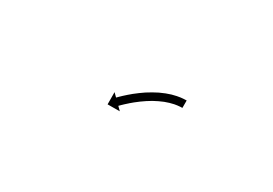

<svg xmlns="http://www.w3.org/2000/svg" viewBox="-11 -705 636 448"><g transform="rotate(30 306.5 -481.0)"><path d="M412.4 -510.9C413 -510.9 413.5 -511 414 -511L414 -531C413.4 -531 412.8 -530.9 412.2 -530.9C412.2 -530.9 412.2 -530.9 412.2 -530.9C412.1 -530.9 412.1 -530.9 412.1 -530.9C410.4 -530.9 408.8 -530.8 407.1 -530.7C407.1 -530.7 407 -530.7 407 -530.7C407 -530.7 406.9 -530.7 406.9 -530.7C404.3 -530.6 401.7 -530.3 399.1 -530C399.1 -530 399 -530 399 -530C398.9 -530 398.8 -530 398.8 -530C395.4 -529.5 392.1 -528.9 388.7 -528.3C388.7 -528.3 388.6 -528.3 388.6 -528.3C388.5 -528.3 388.4 -528.2 388.4 -528.2C384.4 -527.4 380.5 -526.4 376.5 -525.3C376.5 -525.3 376.4 -525.2 376.4 -525.2C376.3 -525.2 376.2 -525.2 376.2 -525.2C371.8 -523.8 367.5 -522.3 363.1 -520.7C363.1 -520.7 363.1 -520.7 363 -520.7C362.9 -520.6 362.9 -520.6 362.9 -520.6C358.3 -518.8 353.7 -516.8 349.2 -514.7C349.2 -514.7 349.1 -514.7 349.1 -514.6C349 -514.6 348.9 -514.6 348.9 -514.6C344.3 -512.3 339.7 -509.9 335.2 -507.3C335.2 -507.3 335.1 -507.3 335.1 -507.3C335 -507.3 335 -507.2 335 -507.2C330.5 -504.6 326 -501.9 321.6 -499.1C321.6 -499.1 321.6 -499 321.5 -499C321.5 -499 321.4 -499 321.4 -499C317.2 -496.1 313 -493.2 308.9 -490.2C308.9 -490.2 308.9 -490.2 308.8 -490.2C308.8 -490.2 308.8 -490.1 308.8 -490.1C304.9 -487.3 301.2 -484.4 297.4 -481.4C297.4 -481.4 297.4 -481.4 297.4 -481.3C297.4 -481.3 297.3 -481.3 297.3 -481.3C294 -478.6 290.7 -475.8 287.5 -473C287.5 -473 287.5 -473 287.4 -472.9C287.4 -472.9 287.4 -472.9 287.4 -472.9C284.7 -470.5 282 -468.1 279.3 -465.6C279.3 -465.6 279.3 -465.6 279.3 -465.6C279.3 -465.5 279.2 -465.5 279.2 -465.5C277.2 -463.6 275.2 -461.7 273.1 -459.7C273.1 -459.7 273.1 -459.7 273.1 -459.7C273.1 -459.7 273.1 -459.7 273.1 -459.7C271.8 -458.4 270.5 -457.1 269.2 -455.8L269.2 -455.8L269.2 -455.8C268.8 -455.4 268.3 -454.9 267.9 -454.5L258.5 -463.7L258.7 -430.9L291.5 -431.1L282.1 -440.4C282.6 -440.8 283 -441.3 283.4 -441.7L283.4 -441.7L283.4 -441.7C284.6 -442.9 285.9 -444.2 287.1 -445.4C287.1 -445.4 287.1 -445.4 287.1 -445.4C287.1 -445.4 287.1 -445.4 287.1 -445.4C289 -447.2 291 -449.1 293 -451C293 -451 292.9 -450.9 292.9 -450.9C292.9 -450.9 292.9 -450.9 292.9 -450.9C295.5 -453.3 298.1 -455.6 300.7 -457.9C300.7 -457.9 300.6 -457.9 300.6 -457.9C300.6 -457.9 300.6 -457.9 300.6 -457.9C303.7 -460.6 306.8 -463.2 310 -465.8C310 -465.8 310 -465.8 310 -465.8C309.9 -465.8 309.9 -465.7 309.9 -465.7C313.5 -468.6 317.1 -471.4 320.8 -474.1C320.8 -474.1 320.7 -474.1 320.7 -474.1C320.7 -474.1 320.6 -474 320.6 -474C324.6 -476.9 328.5 -479.6 332.6 -482.3C332.6 -482.3 332.5 -482.3 332.5 -482.3C332.4 -482.2 332.4 -482.2 332.4 -482.2C336.6 -484.9 340.8 -487.5 345 -490C345 -490 345 -489.9 344.9 -489.9C344.9 -489.9 344.8 -489.9 344.8 -489.9C349.1 -492.2 353.4 -494.5 357.8 -496.6C357.8 -496.6 357.7 -496.6 357.7 -496.6C357.6 -496.6 357.6 -496.5 357.6 -496.5C361.8 -498.5 366 -500.3 370.3 -502.1C370.3 -502.1 370.3 -502 370.2 -502C370.1 -502 370.1 -502 370.1 -502C374.1 -503.4 378.1 -504.8 382.2 -506.1C382.2 -506.1 382.1 -506.1 382 -506C381.9 -506 381.9 -506 381.9 -506C385.5 -507 389.1 -507.9 392.7 -508.7C392.7 -508.7 392.7 -508.7 392.6 -508.7C392.5 -508.7 392.4 -508.7 392.4 -508.7C395.5 -509.2 398.5 -509.7 401.6 -510.2C401.6 -510.2 401.5 -510.2 401.4 -510.1C401.4 -510.1 401.3 -510.1 401.3 -510.1C403.6 -510.4 406 -510.6 408.3 -510.8C408.3 -510.8 408.2 -510.8 408.2 -510.8C408.1 -510.8 408.1 -510.8 408.1 -510.8C409.6 -510.8 411.1 -510.9 412.5 -510.9C412.5 -510.9 412.5 -510.9 412.5 -510.9C412.5 -510.9 412.4 -510.9 412.4 -510.9Z"/></g></svg>

Font: FRB American Cursive Just Arrows
Style: Bold Italic
Weight: 700
Italic angle: -25°
Version: Version 2.0;Modular Font Editor K font №1